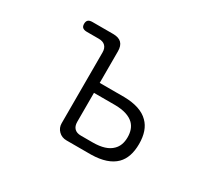

<svg xmlns="http://www.w3.org/2000/svg" viewBox="-134 -929 1269 1157"><g transform="rotate(30 500.0 -350.0)"><path d="M771.5 -345.7Q717.8 -400.4 602.5 -402.3H431.6V-622.1Q431.6 -660.2 412.6 -679.2Q393.6 -698.2 353.5 -698.2H210.9Q189.5 -698.2 180.7 -689.5Q171.9 -680.7 171.9 -664.1Q171.9 -647.5 179.7 -639.6Q189.5 -629.9 210.9 -629.9H293.9Q323.2 -629.9 338.9 -614.3Q354.5 -598.6 354.5 -570.3V-77.1Q354.5 -45.9 376.5 -23.9Q398.4 -2 431.6 -2H602.5Q717.8 -3.9 772.5 -58.6Q821.3 -107.4 821.3 -202.1Q821.3 -296.9 771.5 -345.7ZM492.2 -70.3Q462.9 -70.3 447.3 -85.9Q431.6 -101.6 431.6 -131.8V-333H579.1Q668 -332 709 -292Q741.2 -259.8 741.2 -202.1Q741.2 -144.5 708 -112.3Q667 -70.3 574.2 -70.3Z"/></g></svg>

Font: FakePearl
Style: ExtraLight
Weight: 300
Version: Version 1.2